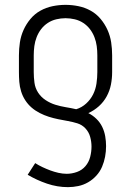

<svg xmlns="http://www.w3.org/2000/svg" viewBox="-20 -548 540 791"><path d="M260 223Q216 223 173.5 208.5Q131 194 94 172L125 124Q139 133 155 140.5Q171 148 187 154Q203 160 220.5 164Q238 168 255 168Q276 168 297 160.5Q318 153 332 136.5Q346 120 351.5 98.5Q357 77 357 56Q357 36 351.5 16Q346 -4 332 -19Q318 -34 298.5 -40Q279 -46 259 -49.5Q239 -53 219.5 -57Q200 -61 181 -67Q162 -73 143.5 -82.5Q125 -92 110 -105Q95 -118 84 -135Q73 -152 67 -171.5Q61 -191 59.5 -211Q58 -231 58 -251V-320Q58 -347 62 -373.5Q66 -400 77 -424.5Q88 -449 105.5 -470Q123 -491 146.5 -504Q170 -517 196.5 -522.5Q223 -528 250 -528Q277 -528 303.5 -522.5Q330 -517 353.5 -504Q377 -491 394.5 -470Q412 -449 423 -424.5Q434 -400 438 -373.5Q442 -347 442 -320V-251Q442 -225 437 -199.5Q432 -174 419.5 -151Q407 -128 387.5 -110.5Q368 -93 344 -82Q362 -73 377 -58.5Q392 -44 401 -25.5Q410 -7 413.5 13.5Q417 34 417 54Q417 76 413 97.5Q409 119 400.5 139Q392 159 377 175.5Q362 192 343 203Q324 214 302.5 218.5Q281 223 260 223ZM294 -98Q317 -105 335 -121.5Q353 -138 363.5 -159Q374 -180 377.5 -204Q381 -228 381 -251V-320Q381 -339 378.5 -358Q376 -377 369 -395Q362 -413 350.5 -428Q339 -443 323 -453.5Q307 -464 288 -468.5Q269 -473 250 -473Q231 -473 212 -468.5Q193 -464 177 -453.5Q161 -443 149.5 -428Q138 -413 131 -395Q124 -377 121.5 -358Q119 -339 119 -320V-251Q119 -229 122 -207Q125 -185 137 -166.5Q149 -148 168 -135.5Q187 -123 208 -116.5Q229 -110 250.5 -106.5Q272 -103 294 -98Z"/></svg>

Font: Iosevka Term Curly Light
Style: Regular
Weight: 300
Designer: Belleve Invis
Foundry: Belleve Invis
Version: Version 32.3.0